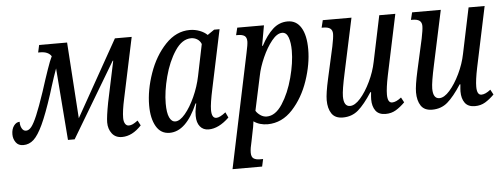

<svg xmlns="http://www.w3.org/2000/svg" viewBox="-51 -683 2782 1060"><g transform="rotate(-5 1340.0 -153.0)"><path d="M531 -77Q531 -108 546 -187L594 -414H591L344 0H307L276 -399Q270 -384 260 -353.5Q250 -323 243 -301L230 -259Q195 -152 168.5 -95.5Q142 -39 117 -16Q92 7 59 7Q32 7 18 -12.5Q4 -32 4 -57Q4 -86 17.5 -104.5Q31 -123 50 -123Q49 -103 57.5 -87Q66 -71 81 -71Q97 -71 111 -88.5Q125 -106 143.5 -149.5Q162 -193 190 -276Q194 -290 200 -307Q206 -324 212 -344Q215 -353 230.5 -398.5Q246 -444 258 -468Q241 -495 196 -495H185L194 -536H349L377 -114L614 -536H707L636 -201Q621 -133 621 -94Q621 -74 628.5 -62Q636 -50 649 -50Q660 -50 671.5 -55.5Q683 -61 699 -73L714 -45Q663 10 606 10Q570 10 550.5 -15.5Q531 -41 531 -77Z M770 -150Q770 -235 802.5 -328Q835 -421 894.5 -483.5Q954 -546 1029 -546Q1058 -546 1084 -536Q1110 -526 1126 -510L1164 -536H1194L1126 -214Q1108 -131 1108 -96Q1108 -50 1134 -50Q1153 -50 1186 -76L1200 -46Q1142 10 1086 10Q1056 10 1038.5 -11.5Q1021 -33 1021 -70Q1021 -95 1025 -114Q1029 -133 1030 -139H1026Q962 10 870 10Q821 10 795.5 -34Q770 -78 770 -150ZM1053 -288 1089 -463Q1082 -481 1066.5 -490.5Q1051 -500 1033 -500Q983 -500 944 -441.5Q905 -383 883.5 -301Q862 -219 862 -153Q862 -101 874 -75.5Q886 -50 907 -50Q932 -50 961.5 -85Q991 -120 1016 -175Q1041 -230 1053 -288Z M1331 -393Q1341 -439 1341 -455Q1341 -478 1328.5 -486.5Q1316 -495 1292 -495H1282L1292 -536H1440L1420 -424H1424Q1454 -481 1489.5 -513.5Q1525 -546 1572 -546Q1620 -546 1646 -503.5Q1672 -461 1672 -383Q1672 -301 1641 -209.5Q1610 -118 1551.5 -54.5Q1493 9 1414 10Q1368 10 1336 -13Q1335 -9 1333.5 4.5Q1332 18 1328 35L1316 95Q1306 135 1306 158Q1306 182 1318.5 190.5Q1331 199 1354 199H1371L1362 240H1198ZM1581 -383Q1581 -428 1570.5 -457Q1560 -486 1536 -486Q1508 -486 1478.5 -449.5Q1449 -413 1425.5 -360Q1402 -307 1393 -261L1352 -70Q1360 -56 1376.5 -44.5Q1393 -33 1412 -33Q1460 -33 1498.5 -92Q1537 -151 1559 -234Q1581 -317 1581 -383Z M1994 -77Q1994 -89 1997 -117H1993Q1951 -52 1915.5 -21.5Q1880 9 1830 9Q1787 9 1768 -19.5Q1749 -48 1749 -94Q1749 -131 1767 -212L1806 -387Q1816 -435 1816 -456Q1816 -476 1803.5 -485.5Q1791 -495 1764 -495H1756L1766 -536H1925L1861 -237Q1840 -141 1840 -107Q1840 -51 1875 -51Q1902 -51 1932.5 -85.5Q1963 -120 1989 -174Q2015 -228 2026 -283L2079 -536H2168L2097 -200Q2083 -132 2083 -96Q2083 -50 2108 -50Q2130 -50 2159 -73L2174 -45Q2149 -20 2124 -5Q2099 10 2067 10Q2029 10 2011.5 -14Q1994 -38 1994 -77Z M2489 -77Q2489 -89 2492 -117H2488Q2446 -52 2410.5 -21.5Q2375 9 2325 9Q2282 9 2263 -19.5Q2244 -48 2244 -94Q2244 -131 2262 -212L2301 -387Q2311 -435 2311 -456Q2311 -476 2298.5 -485.5Q2286 -495 2259 -495H2251L2261 -536H2420L2356 -237Q2335 -141 2335 -107Q2335 -51 2370 -51Q2397 -51 2427.5 -85.5Q2458 -120 2484 -174Q2510 -228 2521 -283L2574 -536H2663L2592 -200Q2578 -132 2578 -96Q2578 -50 2603 -50Q2625 -50 2654 -73L2669 -45Q2644 -20 2619 -5Q2594 10 2562 10Q2524 10 2506.5 -14Q2489 -38 2489 -77Z"/></g></svg>

Font: Noto Serif Cond
Style: Italic
Weight: 400
Width: 3
Italic angle: -12°
Designer: Monotype Design Team
Foundry: Monotype Imaging Inc.
Version: Version 1.001